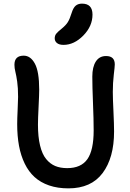

<svg xmlns="http://www.w3.org/2000/svg" viewBox="-20 -973 713 1052"><path d="M328.1 -727.1Q304.7 -727.1 292.2 -737.1Q279.8 -747.1 279.8 -763.2Q279.8 -777.8 288.1 -788.3Q296.4 -798.8 317.9 -815.9Q341.3 -835 351.8 -852.1Q362.3 -869.1 372.1 -900.9Q381.3 -930.7 394.8 -941.9Q408.2 -953.1 429.2 -953.1Q486.8 -953.1 486.8 -893.1Q486.8 -829.6 436.5 -778.3Q386.2 -727.1 328.1 -727.1ZM355 59.1Q295.9 59.1 249 43Q202.1 26.9 169.4 -2.9Q136.7 -32.7 115.5 -76.4Q94.2 -120.1 84.2 -173.8Q74.2 -227.5 74.2 -293Q74.2 -322.3 76.7 -373.5Q79.1 -424.8 79.1 -441.9Q79.1 -492.2 74.2 -525.9Q69.3 -559.6 64.2 -579.8Q59.1 -600.1 59.1 -618.2Q59.1 -668 109.9 -668Q147.5 -668 171.1 -624.3Q194.8 -580.6 194.8 -481.9Q194.8 -455.1 191.4 -387.9Q188 -320.8 188 -290Q188 -223.1 199.5 -175.8Q210.9 -128.4 232.7 -101.8Q254.4 -75.2 282.5 -63.5Q310.5 -51.8 348.1 -51.8Q423.8 -51.8 458.5 -100.6Q493.2 -149.4 493.2 -258.8Q493.2 -318.4 489.5 -408.4Q485.8 -498.5 485.8 -553.2Q485.8 -606 505.1 -636Q524.4 -666 561 -666Q608.9 -666 608.9 -620.1Q608.9 -608.4 603.5 -563.7Q598.1 -519 598.1 -469.2Q598.1 -434.6 601.6 -363Q605 -291.5 605 -252Q605 -108.4 542.2 -24.7Q479.5 59.1 355 59.1Z"/></svg>

Font: Shantell Sans Bouncy
Style: Regular
Weight: 500
Designer: Stephen Nixon, Anya Danilova, Shantell Martin
Foundry: Arrow Type
Version: Version 1.006;[9816181b4]